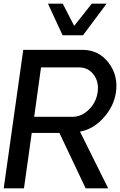

<svg xmlns="http://www.w3.org/2000/svg" viewBox="-23 -1020 651 1040"><path d="M315.9 -829.1 236.8 -1000H316.9L378.9 -879.9L474.1 -1000H554.2L426.8 -829.1ZM563 0H440.9L298.8 -299.8H148.9L106.9 0H-2.9L103 -750H423.8Q511.7 -750 564.9 -680.4Q618.2 -610.8 605 -520Q593.8 -443.8 537.8 -381.8Q481.9 -319.8 410.2 -307.1ZM369.1 -387.2Q418 -387.2 458 -426Q498 -464.8 505.9 -521Q513.7 -576.2 484.4 -615.5Q455.1 -654.8 405.8 -654.8H199.2L162.1 -387.2Z"/></svg>

Font: Oakes Grotesk
Style: Medium Italic
Weight: 500
Designer: Samuel Oakes
Foundry: Samuel Oakes
Version: Version 1.0 | wf-rip DC20170320